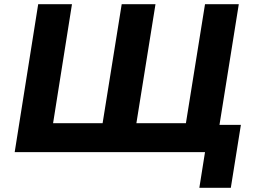

<svg xmlns="http://www.w3.org/2000/svg" viewBox="-20 -725 1230 915"><path d="M930 170 957 0H50L162 -705H323L233 -138H469L560 -705H721L630 -138H866L957 -705H1118L1026 -130H1128L1080 170Z"/></svg>

Font: Nunito Sans 7pt ExtraBold
Style: Italic
Weight: 800
Italic angle: -9°
Designer: Vernon Adams
Foundry: Vernon Adams
Version: Version 3.101;gftools[0.9.27]